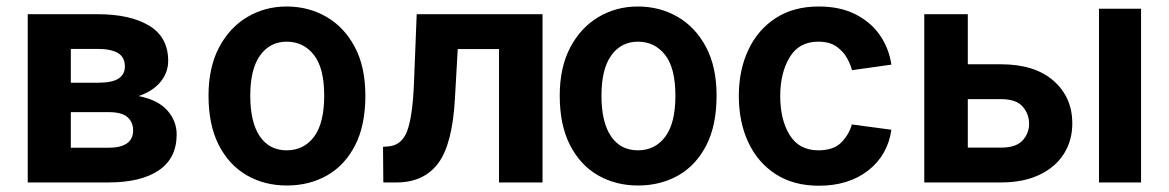

<svg xmlns="http://www.w3.org/2000/svg" viewBox="-20 -573 3672 603"><path d="M320.3 0H67.1V-528.4H286.2Q388.8 -528.4 448.5 -492.4Q508.2 -456.3 508.2 -381.7Q508.2 -345.5 484.4 -316.2Q460.6 -286.9 415.5 -271.3Q476.2 -259.2 505.5 -226.2Q534.8 -193.2 534.8 -150.6Q534.8 -76 478.7 -38Q422.6 0 320.3 0ZM202.4 -419.4V-313.2H288.7Q332 -313.2 352.1 -326.2Q372.2 -339.1 372.2 -364Q372.2 -393.5 350.5 -406.4Q328.8 -419.4 286.2 -419.4ZM398.1 -163.7Q398.1 -189.6 380.1 -205.3Q362.2 -220.9 320.3 -220.9H202.4V-109H320.3Q398.1 -109 398.1 -163.7Z M881 9.6Q810.7 9.6 755 -22.5Q699.2 -54.7 667.1 -117.5Q634.9 -180.4 634.9 -272.7Q634.9 -361.2 667.8 -423.7Q700.6 -486.2 756.4 -519.4Q812.1 -552.6 880.3 -552.6Q948.9 -552.6 1005 -520.2Q1061.1 -487.9 1094.3 -425.4Q1127.5 -362.9 1127.5 -272.7Q1127.5 -179.3 1095.2 -116.5Q1062.9 -53.6 1007.1 -22Q951.3 9.6 881 9.6ZM880.3 -100.9Q934.3 -100.9 966.3 -143.5Q998.2 -186.1 998.2 -272.7Q998.2 -359.4 965.7 -400.7Q933.2 -442.1 880.3 -442.1Q828.1 -442.1 797.1 -399.3Q766 -356.5 766 -272.7Q766 -188.9 796 -144.9Q826 -100.9 880.3 -100.9Z M1288.7 -528.4H1683.9V0H1547.2V-419H1417.6L1408.7 -262.4Q1400.6 -118.6 1355.5 -59.3Q1310.4 0 1225.1 0H1183.9L1182.9 -111.9L1201 -113.3Q1241.8 -117.2 1258.5 -161Q1275.2 -204.9 1279.8 -304Z M1984 9.6Q1913.7 9.6 1858 -22.5Q1802.2 -54.7 1770.1 -117.5Q1737.9 -180.4 1737.9 -272.7Q1737.9 -361.2 1770.8 -423.7Q1803.6 -486.2 1859.4 -519.4Q1915.1 -552.6 1983.3 -552.6Q2051.8 -552.6 2108 -520.2Q2164.1 -487.9 2197.3 -425.4Q2230.5 -362.9 2230.5 -272.7Q2230.5 -179.3 2198.2 -116.5Q2165.8 -53.6 2110.1 -22Q2054.3 9.6 1984 9.6ZM1983.3 -100.9Q2037.3 -100.9 2069.2 -143.5Q2101.2 -186.1 2101.2 -272.7Q2101.2 -359.4 2068.7 -400.7Q2036.2 -442.1 1983.3 -442.1Q1931.1 -442.1 1900 -399.3Q1869 -356.5 1869 -272.7Q1869 -188.9 1899 -144.9Q1929 -100.9 1983.3 -100.9Z M2779.5 -370 2655.9 -352.6Q2652 -368.3 2640.8 -389.4Q2629.6 -410.5 2607.8 -426.3Q2585.9 -442.1 2549.7 -442.1Q2489.3 -442.1 2459.9 -392.9Q2430.4 -343.8 2430.4 -271.7Q2430.4 -196.7 2460.2 -148.8Q2490.1 -100.9 2550.1 -100.9Q2598.7 -100.9 2623 -126.4Q2647.4 -152 2655.2 -182.2L2779.5 -165.5Q2768.1 -85.6 2706.7 -37.6Q2645.2 10.3 2551.8 10.3Q2472.7 10.3 2416.4 -25.9Q2360.1 -62.1 2330.3 -125.7Q2300.4 -189.3 2300.4 -271.7Q2300.4 -353 2330.3 -416.4Q2360.1 -479.8 2416.2 -516.2Q2472.3 -552.6 2551.1 -552.6Q2618.3 -552.6 2666.5 -528.2Q2714.8 -503.9 2743.4 -462.5Q2772 -421.2 2779.5 -370Z M3347.7 -185.4Q3347.7 -131.7 3321.2 -89.8Q3294.7 -47.9 3244.5 -24Q3194.2 0 3123.6 0H2882.8V-528.4H3019.5V-371.1H3123.6Q3229.8 -371.1 3288.7 -319.4Q3347.7 -267.8 3347.7 -185.4ZM3019.5 -109.4H3123.6Q3171.2 -109.4 3191.6 -131.9Q3212 -154.5 3212 -183.9Q3212 -215.2 3191.6 -238.5Q3171.2 -261.7 3123.6 -261.7H3019.5ZM3563.6 -545.5V0H3431.5V-545.5Z"/></svg>

Font: Interface
Style: Bold
Weight: 700
Designer: Rasmus Andersson
Foundry: rsms
Version: Version 1.8